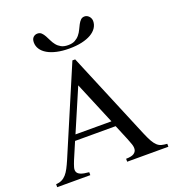

<svg xmlns="http://www.w3.org/2000/svg" viewBox="-158 -1020 1034 1142"><g transform="rotate(-20 359.5 -449.5)"><path d="M332 -526.4 216.8 -257.8H444.3ZM450.2 0V-18.6Q484.4 -19 499.3 -28.6Q514.2 -38.1 516.6 -53.2Q519 -68.4 512.5 -87.6Q505.9 -106.9 497.6 -127L458 -222.2H201.2L156.2 -116.7Q147 -94.2 142.1 -77.1Q137.2 -60.1 142.3 -47.9Q147.5 -35.6 164.8 -28.6Q182.1 -21.5 216.8 -18.6V0H7.3V-18.6Q28.3 -20 43.9 -27.6Q59.6 -35.2 72 -49.3Q84.5 -63.5 95.2 -84Q106 -104.5 117.7 -131.8L350.1 -677.7H367.7L597.7 -127Q612.3 -92.3 624 -71.5Q635.7 -50.8 648.2 -39.3Q660.6 -27.8 675.5 -23.9Q690.4 -20 710.9 -18.6V0ZM546.4 -856Q546.4 -832.5 533.4 -813Q520.5 -793.5 496.3 -779.5Q472.2 -765.6 437.3 -757.8Q402.3 -750 358.4 -750Q314.5 -750 279.5 -757.8Q244.6 -765.6 220.5 -779.8Q196.3 -793.9 183.6 -813.5Q170.9 -833 170.9 -856Q170.9 -877.9 182.1 -888.4Q193.4 -898.9 208.5 -898.9Q224.1 -898.9 233.9 -889.4Q243.7 -879.9 251.5 -865.7Q259.3 -851.6 267.1 -835.2Q274.9 -818.8 286.1 -804.7Q297.4 -790.5 314.5 -781Q331.5 -771.5 358.4 -771.5Q385.3 -771.5 402.3 -781Q419.4 -790.5 430.9 -804.7Q442.4 -818.8 450 -835.2Q457.5 -851.6 465.1 -865.7Q472.7 -879.9 482.2 -889.4Q491.7 -898.9 506.8 -898.9Q515.1 -898.9 522.2 -895.3Q529.3 -891.6 534.7 -885.7Q540 -879.9 543.2 -872.1Q546.4 -864.3 546.4 -856Z"/></g></svg>

Font: Doulos SIL Compact
Style: Regular
Weight: 400
Designer: Walt Agee, Victor Gaultney, Peter Martin, Debbi Hosken
Foundry: SIL International
Version: Version 4.110; 2011; Maintenance release ; LnSpcTght